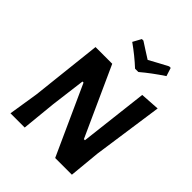

<svg xmlns="http://www.w3.org/2000/svg" viewBox="-238 -1014 1154 1154"><g transform="rotate(45 339.0 -437.0)"><path d="M537 -874 554 -821Q477 -770 417 -719H389Q332 -772 263 -821L292 -874H305Q317 -866 351.5 -844Q386 -822 405 -810Q426 -822 467.5 -844Q509 -866 524 -874ZM654 -646 590 -198 571 0H429L229 -441H220L192 -221L170 0H49L79 -190L129 -643H271L471 -202H480L531 -638Z"/></g></svg>

Font: Alegreya Sans
Style: Bold Italic
Weight: 700
Italic angle: -7°
Designer: Juan Pablo del Peral
Foundry: Huerta Tipografica
Version: Version 2.007